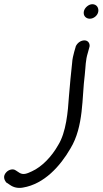

<svg xmlns="http://www.w3.org/2000/svg" viewBox="-38 -714 488 913"><path d="M-9 153 9 165C27 178 48 182 71 178C173 161 249 75 297 -8C361 -113 351 -250 365 -357C370 -402 368 -425 380 -464L386 -486C393 -503 383 -522 364 -522C345 -522 329 -509 322 -493V-492L315 -468C311 -453 306 -434 305 -415C300 -368 294 -310 290 -258C285 -183 277 -85 238 -23C208 30 162 79 113 101C88 113 72 118 55 108L38 97C24 86 3 93 -8 105C-26 124 -17 142 -9 153ZM389 -625C407 -625 425 -639 429 -657C433 -676 422 -694 401 -694C384 -694 365 -678 361 -661C356 -639 371 -625 389 -625Z"/></svg>

Font: Stray Cat
Style: ExBdCnObl
Weight: 800
Version: Version 1.0